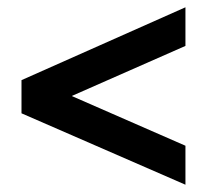

<svg xmlns="http://www.w3.org/2000/svg" viewBox="-20 -578 591 527"><path d="M178 -315V-314L489 -178V-71L39 -267V-358L489 -558V-452Z"/></svg>

Font: Sumana
Style: Bold
Weight: 700
Designer: Cyreal, Alexei Vanyashin (Devanagari), Olga Karpushina (Latin)
Foundry: Cyreal
Version: Version 1.015;PS 001.015;hotconv 1.0.70;makeotf.lib2.5.58329